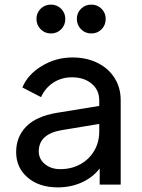

<svg xmlns="http://www.w3.org/2000/svg" viewBox="-20 -800 615 832"><path d="M50 -141Q50 -207 93.5 -251.5Q137 -296 226 -311L410 -341V-366Q410 -410 377 -437.5Q344 -465 292 -465Q246 -465 210.5 -441.5Q175 -418 158 -379L77 -421Q100 -477 161 -514Q222 -551 294 -551Q355 -551 402.5 -527.5Q450 -504 476.5 -462Q503 -420 503 -366V0H412V-70Q383 -32 335.5 -10Q288 12 230 12Q150 12 100 -30.5Q50 -73 50 -141ZM241 -67Q290 -67 328.5 -88.5Q367 -110 388.5 -147Q410 -184 410 -229V-263L247 -236Q148 -219 148 -144Q148 -111 174.5 -89Q201 -67 241 -67ZM138 -718Q138 -744 156 -762Q174 -780 201 -780Q227 -780 245 -762Q263 -744 263 -718Q263 -691 245 -673Q227 -655 201 -655Q174 -655 156 -673.5Q138 -692 138 -718ZM376 -780Q402 -780 420 -762Q438 -744 438 -718Q438 -691 420 -673Q402 -655 376 -655Q349 -655 331 -673.5Q313 -692 313 -718Q313 -744 331 -762Q349 -780 376 -780Z"/></svg>

Font: Evergrow Sans 
Style: Medium
Weight: 500
Foundry: 10Web
Version: Version 1.000